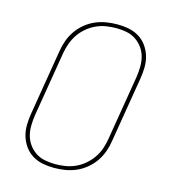

<svg xmlns="http://www.w3.org/2000/svg" viewBox="-111 -832 823 930"><g transform="rotate(15 300.0 -367.5)"><path d="M246 8Q216 8 188 2.5Q160 -3 136.5 -17.5Q113 -32 97 -54.5Q81 -77 73 -103.5Q65 -130 65.5 -159.5Q66 -189 71 -218L125 -544Q129 -571 138.5 -598Q148 -625 164.5 -649Q181 -673 204 -692Q227 -711 253.5 -722.5Q280 -734 308 -738.5Q336 -743 363 -743Q393 -743 421 -737.5Q449 -732 472.5 -717.5Q496 -703 512 -680.5Q528 -658 536 -631.5Q544 -605 543.5 -575.5Q543 -546 538 -517L484 -191Q480 -164 470.5 -137Q461 -110 444.5 -86Q428 -62 405 -43Q382 -24 355.5 -12.5Q329 -1 301 3.5Q273 8 246 8ZM247 -11Q271 -11 296.5 -15Q322 -19 346.5 -30Q371 -41 391.5 -58.5Q412 -76 427.5 -98Q443 -120 451.5 -145Q460 -170 464 -194L518 -520Q522 -546 522.5 -572.5Q523 -599 516.5 -623Q510 -647 495.5 -667Q481 -687 460.5 -700.5Q440 -714 415 -719Q390 -724 363 -724Q339 -724 313 -720Q287 -716 263 -705Q239 -694 218 -676.5Q197 -659 182 -637Q167 -615 158 -590Q149 -565 145 -541L91 -215Q87 -189 86.5 -162.5Q86 -136 92.5 -112Q99 -88 113.5 -68Q128 -48 148.5 -34.5Q169 -21 194.5 -16Q220 -11 247 -11Z"/></g></svg>

Font: Iosevka Aile Thin
Style: Italic
Weight: 100
Italic angle: -9°
Designer: Belleve Invis
Foundry: Belleve Invis
Version: Version 31.1.0; ttfautohint (v1.8.4)